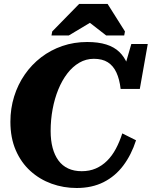

<svg xmlns="http://www.w3.org/2000/svg" viewBox="-20 -930 759 960"><path d="M388.6 -74Q427.4 -74 458.7 -87.5Q490 -101 515.2 -125.9Q540.4 -150.8 559.1 -185.7Q577.8 -220.6 591.4 -263L660.2 -228.6Q637 -156.4 596.6 -102.5Q556.2 -48.6 498 -19.3Q439.8 10 363.2 10Q297.4 10 237.9 -11.5Q178.4 -33 132 -75Q85.6 -117 58.8 -178.8Q32 -240.6 32 -321.2Q32 -387.4 50.6 -447.3Q69.2 -507.2 103.7 -557.1Q138.2 -607 185.8 -643.5Q233.4 -680 291.7 -700Q350 -720 415.8 -720Q471.8 -720 511.6 -707.4Q551.4 -694.8 576.9 -670Q602.4 -645.2 616.9 -609.5Q631.4 -573.8 637.4 -527.6L587.2 -539.4L636.6 -710H718.8L679 -485.2H583.2Q577.6 -533.8 562 -567.5Q546.4 -601.2 519.1 -618.6Q491.8 -636 449.2 -636Q410 -636 376.5 -616.5Q343 -597 316.6 -562.6Q290.2 -528.2 271.6 -482.8Q253 -437.4 243.1 -384.2Q233.2 -331 233.2 -275Q233.2 -227.8 243.1 -190.8Q253 -153.8 272.3 -127.5Q291.6 -101.2 320.9 -87.6Q350.2 -74 388.6 -74ZM518 -910.4H375.8L241.2 -772.8L237.4 -752.6H323.8L479.6 -845.8H391L511 -752.6H601L604.8 -772.8Z"/></svg>

Font: Roboto Serif 20pt
Style: Italic
Weight: 400
Italic angle: -10°
Designer: Greg Gazdowicz
Foundry: Commercial Type
Version: Version 1.008